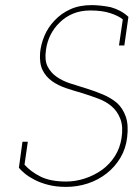

<svg xmlns="http://www.w3.org/2000/svg" viewBox="-20 -724 523 752"><path d="M54 -67Q62 -57 77 -44.5Q92 -32 115 -20Q138 -8 169 0Q200 8 239 8Q283 8 324 -5.5Q365 -19 398 -45Q430 -70 451.5 -106Q473 -142 478 -186Q484 -235 472.5 -267.5Q461 -300 438 -321Q414 -341 383 -354Q352 -367 320 -377Q287 -387 256 -397Q225 -407 202 -423Q179 -439 166.5 -463.5Q154 -488 160 -528Q164 -559 177.5 -586.5Q191 -614 214 -636Q236 -658 266 -670.5Q296 -683 334 -683Q380 -683 412 -672.5Q444 -662 461 -648L446 -546H467L483 -658Q468 -672 450 -681.5Q432 -691 413 -696Q393 -700 374 -702Q355 -704 339 -704Q291 -704 255 -687.5Q219 -671 194 -644Q168 -617 154 -583.5Q140 -550 137 -517Q134 -475 147 -449Q160 -423 184 -406Q208 -389 239.5 -378.5Q271 -368 303 -359Q335 -349 365.5 -337.5Q396 -326 418 -307Q440 -288 451.5 -258Q463 -228 456 -183Q450 -144 430 -112.5Q410 -81 380 -59Q349 -37 312.5 -25Q276 -13 239 -13Q178 -13 139.5 -32Q101 -51 76 -79L89 -169H68Z"/></svg>

Font: Josefin Slab Thin ExtraLight
Style: Italic
Weight: 250
Italic angle: -12°
Version: Version 2.000